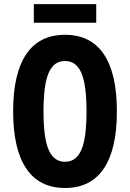

<svg xmlns="http://www.w3.org/2000/svg" viewBox="-20 -914 642 948"><path d="M147 -893.6H455.1V-801.8H147ZM301.3 14.2Q174.3 14.2 109.6 -81.8Q44.9 -177.7 44.9 -364.3Q44.9 -550.8 109.6 -646.5Q174.3 -742.2 301.3 -742.2Q427.7 -742.2 492.4 -646.7Q557.1 -551.3 557.1 -364.3Q557.1 -177.2 492.4 -81.5Q427.7 14.2 301.3 14.2ZM300.8 -115.2Q356.4 -115.2 381.8 -174.3Q407.2 -232.4 407.2 -364.3Q407.2 -495.6 381.8 -553.7Q356.4 -612.8 300.8 -612.8Q272 -612.8 252.4 -597.9Q232.9 -583 220.2 -553.7Q194.8 -495.6 194.8 -364.3Q194.8 -232.4 220.2 -174.3Q245.6 -115.2 300.8 -115.2Z"/></svg>

Font: Hack
Style: Bold
Weight: 700
Monospace: yes
Designer: Christopher Simpkins
Foundry: Christopher Simpkins
Version: Version 2.017